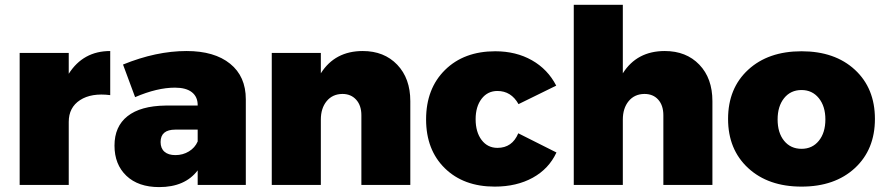

<svg xmlns="http://www.w3.org/2000/svg" viewBox="-20 -762 3643 791"><path d="M263.2 -458Q322.8 -551.8 434.1 -551.8V-370.1Q356.4 -379.9 309.8 -349.6Q263.2 -319.3 263.2 -259.8V0H61V-543.9H263.2Z M748.5 -551.8Q863.3 -551.8 928 -499.5Q992.7 -447.3 992.7 -353V0H794.4V-60.1Q742.2 8.8 635.7 8.8Q549.8 8.8 500.7 -37.8Q451.7 -84.5 451.7 -162.1Q451.7 -241.2 505.4 -283.4Q559.1 -325.7 661.6 -327.1H794.4V-329.1Q794.4 -363.3 770.5 -382.1Q746.6 -400.9 700.7 -400.9Q627.4 -400.9 536.6 -361.8L486.8 -496.1Q623.5 -551.8 748.5 -551.8ZM702.6 -123Q733.4 -123 758.3 -138.2Q783.2 -153.3 794.4 -179.2V-228H702.6Q641.6 -228 641.6 -176.8Q641.6 -150.9 657.5 -137Q673.3 -123 702.6 -123Z M1474.6 -551.8Q1562.5 -551.8 1616.5 -495.4Q1670.4 -439 1670.4 -345.2V0H1468.8V-287.1Q1468.8 -327.6 1447.3 -351.3Q1425.8 -375 1390.6 -375Q1349.6 -374.5 1325.7 -345.2Q1301.8 -315.9 1301.8 -269V0H1099.6V-543.9H1301.8V-460Q1359.9 -551.8 1474.6 -551.8Z M2116.2 -333Q2085.9 -387.2 2029.3 -387.2Q1988.8 -387.2 1964.1 -355Q1939.5 -322.8 1939.5 -271Q1939.5 -217.8 1964.1 -185.3Q1988.8 -152.8 2029.3 -152.8Q2090.3 -152.8 2115.2 -212.9L2272.5 -133.8Q2241.2 -66.4 2174.8 -29.8Q2108.4 6.8 2018.1 6.8Q1890.1 6.8 1812.7 -68.8Q1735.4 -144.5 1735.4 -270Q1735.4 -397 1813.5 -473.9Q1891.6 -550.8 2020.5 -550.8Q2106 -550.8 2171.4 -513.7Q2236.8 -476.6 2271.5 -409.2Z M2718.8 -551.8Q2807.1 -551.8 2861.1 -495.6Q2915 -439.5 2915 -345.2V0H2712.9V-287.1Q2712.9 -327.6 2691.9 -351.3Q2670.9 -375 2634.8 -375Q2593.8 -374.5 2569.8 -345.2Q2545.9 -315.9 2545.9 -269V0H2343.8V-742.2H2545.9V-460Q2604 -551.8 2718.8 -551.8Z M3584.5 -272Q3584.5 -146 3502 -69.6Q3419.4 6.8 3282.2 6.8Q3145 6.8 3062.3 -69.6Q2979.5 -146 2979.5 -272Q2979.5 -398.4 3062.3 -474.6Q3145 -550.8 3282.2 -550.8Q3419.4 -550.8 3502 -474.6Q3584.5 -398.4 3584.5 -272ZM3282.2 -391.1Q3237.3 -391.1 3210.4 -357.7Q3183.6 -324.2 3183.6 -270Q3183.6 -214.8 3210.4 -181.9Q3237.3 -148.9 3282.2 -148.9Q3326.7 -148.9 3353.5 -182.1Q3380.4 -215.3 3380.4 -270Q3380.4 -324.2 3353.3 -357.7Q3326.2 -391.1 3282.2 -391.1Z"/></svg>

Font: Montserrat arm ExtraBold
Style: Regular
Weight: 800
Designer: Julieta Ulanovsky
Foundry: Julieta Ulanovsky
Version: Version 6.000;PS 006.000;hotconv 1.0.88;makeotf.lib2.5.64775